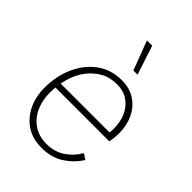

<svg xmlns="http://www.w3.org/2000/svg" viewBox="-216 -838 950 950"><g transform="rotate(45 259.0 -363.5)"><path d="M250 9Q186 9 141.5 -21Q97 -51 73.5 -101Q50 -151 50 -212Q50 -292 79.5 -359.5Q109 -427 164 -468Q219 -509 295 -509Q350 -509 389.5 -483Q429 -457 450 -412.5Q471 -368 471 -312Q471 -298 469.5 -282.5Q468 -267 464 -251H69L70 -283H447L433 -272Q435 -284 435.5 -293Q436 -302 436 -311Q436 -358 419.5 -395.5Q403 -433 370.5 -455.5Q338 -478 292 -478Q243 -478 205 -456.5Q167 -435 140 -398.5Q113 -362 99.5 -314Q86 -266 86 -212Q86 -158 106.5 -114.5Q127 -71 164.5 -46.5Q202 -22 254 -22Q309 -22 350.5 -49.5Q392 -77 417 -121L446 -102Q416 -54 367 -22.5Q318 9 250 9ZM280 -736 330 -583H301L243 -736Z"/></g></svg>

Font: Kantumruy Pro ExtraLight
Style: Italic
Weight: 250
Italic angle: -13°
Version: Version 1.002